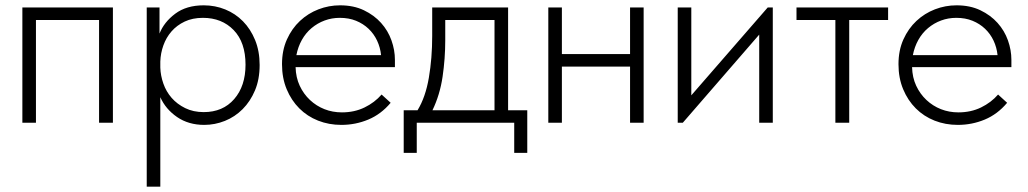

<svg xmlns="http://www.w3.org/2000/svg" viewBox="-20 -461 3860 721"><path d="M64 -433H404V0H352V-386H115V0H64Z M531 240V-433H579V-335Q596 -378 638 -409.5Q680 -441 745 -441Q788 -441 826 -425.5Q864 -410 892.5 -381Q921 -352 938 -310.5Q955 -269 955 -217Q955 -163 937.5 -121.5Q920 -80 891 -51Q862 -22 824.5 -7Q787 8 747 8Q688 8 645 -21.5Q602 -51 582 -96V240ZM742 -394Q703 -394 673.5 -380Q644 -366 624 -343Q604 -320 593.5 -290.5Q583 -261 582 -230V-207Q583 -177 593.5 -147Q604 -117 624.5 -93.5Q645 -70 675.5 -55Q706 -40 745 -40Q817 -40 859.5 -89Q902 -138 902 -218Q902 -302 857.5 -348Q813 -394 742 -394Z M1262 8Q1215 8 1174.5 -8Q1134 -24 1104 -54Q1074 -84 1056.5 -126Q1039 -168 1039 -220Q1039 -272 1057.5 -313Q1076 -354 1106.5 -382.5Q1137 -411 1176 -426Q1215 -441 1257 -441Q1308 -441 1346.5 -422.5Q1385 -404 1411 -375Q1437 -346 1450 -309.5Q1463 -273 1463 -236V-209H1090Q1091 -170 1105.5 -139Q1120 -108 1144 -85.5Q1168 -63 1198.5 -51Q1229 -39 1264 -39Q1311 -39 1349 -57.5Q1387 -76 1413 -106L1447 -75Q1411 -32 1363 -12Q1315 8 1262 8ZM1256 -394Q1226 -394 1199 -384Q1172 -374 1150 -355.5Q1128 -337 1113.5 -311Q1099 -285 1093 -254H1411Q1408 -283 1396 -308.5Q1384 -334 1364 -353Q1344 -372 1317 -383Q1290 -394 1256 -394Z M1496 -47H1548Q1578 -96 1590.5 -169.5Q1603 -243 1603 -326V-433H1888V-47H1960V113H1911V0H1545V113H1496ZM1652 -310Q1652 -241 1642 -173Q1632 -105 1604 -47H1837V-386H1652Z M2346 -211H2090V0H2039V-433H2090V-258H2346V-433H2397V0H2346Z M2525 -433H2576V-103L2863 -433H2882V0H2831V-331L2544 0H2525Z M3117 -386H2971V-433H3315V-386H3169V0H3117Z M3577 8Q3530 8 3489.5 -8Q3449 -24 3419 -54Q3389 -84 3371.5 -126Q3354 -168 3354 -220Q3354 -272 3372.5 -313Q3391 -354 3421.5 -382.5Q3452 -411 3491 -426Q3530 -441 3572 -441Q3623 -441 3661.5 -422.5Q3700 -404 3726 -375Q3752 -346 3765 -309.5Q3778 -273 3778 -236V-209H3405Q3406 -170 3420.5 -139Q3435 -108 3459 -85.5Q3483 -63 3513.5 -51Q3544 -39 3579 -39Q3626 -39 3664 -57.5Q3702 -76 3728 -106L3762 -75Q3726 -32 3678 -12Q3630 8 3577 8ZM3571 -394Q3541 -394 3514 -384Q3487 -374 3465 -355.5Q3443 -337 3428.5 -311Q3414 -285 3408 -254H3726Q3723 -283 3711 -308.5Q3699 -334 3679 -353Q3659 -372 3632 -383Q3605 -394 3571 -394Z"/></svg>

Font: Tilda Sans Light
Style: Regular
Weight: 300
Designer: ParaType Ltd
Foundry: ParaType Ltd
Version: Version 1.009